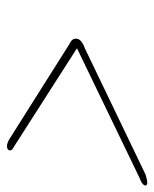

<svg xmlns="http://www.w3.org/2000/svg" viewBox="37 -630 460 575"><g transform="rotate(90 267.5 -342.0)"><path d="M429.5 -139Q428 -132.5 416 -132.5Q409 -132.5 397 -139L110.5 -320Q91.5 -328.5 96 -344Q99.5 -357 126 -366.5L502.5 -547.5Q518.5 -552.5 526 -552.5Q537 -552.5 534.5 -544Q530 -535.5 513.5 -530L124 -342L418.5 -153.5Q432 -147.5 429.5 -139Z"/></g></svg>

Font: Fraunces 9pt S000 Thin
Style: Italic
Weight: 100
Italic angle: -16°
Version: Version 1.000; ttfautohint (v1.8.3)